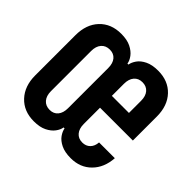

<svg xmlns="http://www.w3.org/2000/svg" viewBox="-142 -717 884 884"><g transform="rotate(45 300.0 -275.0)"><path d="M180 10Q114.2 10 74.6 -32.3Q35 -74.7 35 -144.1V-405.9Q35 -476.3 74.6 -518.2Q114.2 -560 180 -560Q218.2 -560 243.2 -547.6Q268.1 -535.2 281.4 -517.3Q294.7 -499.3 296.8 -482.9H303.2Q305.8 -499.3 318.3 -517.3Q330.8 -535.2 356 -547.6Q381.2 -560 420 -560Q485.8 -560 525.4 -518.2Q565 -476.3 565 -405.9V-250H351.2V-144.1Q351.2 -113.8 366 -96.2Q380.8 -78.7 406.5 -78.7Q430.1 -78.7 444.8 -93.5Q459.5 -108.4 461.2 -133.8H563.8Q559.6 -68.9 520.4 -29.4Q481.3 10 420 10Q381.2 10 356 -2.4Q330.8 -14.8 318.3 -32.7Q305.8 -50.7 303.2 -67.1H296.8Q294.7 -50.7 281.4 -32.7Q268.1 -14.8 243.2 -2.4Q218.2 10 180 10ZM194.1 -78.7Q219.8 -78.7 234.3 -96.2Q248.8 -113.8 248.8 -144.1V-405.9Q248.8 -436.8 234.3 -454.1Q219.8 -471.3 194.1 -471.3Q167.9 -471.3 152.7 -453.8Q137.6 -436.2 137.6 -405.9V-144.1Q137.6 -113.8 152.7 -96.2Q167.9 -78.7 194.1 -78.7ZM351.2 -327.1H462.4V-405.9Q462.4 -436.8 447.5 -454.1Q432.6 -471.3 406.5 -471.3Q380.8 -471.3 366 -453.8Q351.2 -436.2 351.2 -405.9Z"/></g></svg>

Font: Atlassian Mono
Style: Regular
Weight: 400
Monospace: yes
Designer: Philipp Nurullin, Konstantin Bulenkov
Foundry: Modifications by Atlassian Pty Ltd, manufactured by JetBrains
Version: Version 2.304